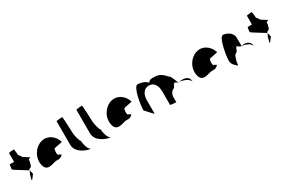

<svg xmlns="http://www.w3.org/2000/svg" viewBox="95 -1876 4538 3049"><g transform="rotate(-30 2363.5 -351.5)"><path d="M-22 -382C-22 -371 225 -226 217 -226L192 -177C147 -34 162 -54 235 -154L214 -246C230 -246 277 -261 277 -314C284 -314 291 -371 291 -382C291 -392 338 -400 331 -400L225 -468L179 -533C179 -540 171 -642 162 -642C153 -642 70 -636 70 -628V-468H-8C-15 -468 -22 -392 -22 -382Z M425 -196C466 -52 622 -160 673 -148C713 -144 750 -152 782 -191C774 -193 745 -212 747 -217C729 -188 706 -257 731 -330C741 -340 895 -358 885 -368C838 -506 717 -570 607 -535C474 -493 384 -341 425 -196ZM747 -218V-217ZM783 -192 782 -191C784 -191 784 -191 783 -190Z M977 -258C977 -108 1163 -38 1243 -38C1187 -38 1156 -167 1156 -226C1137 -227 1105 -361 1105 -394C1105 -401 1095 -703 1085 -703C1075 -703 977 -696 977 -689Z M1340 -258C1340 -108 1526 -38 1606 -38C1550 -38 1519 -167 1519 -226C1500 -227 1468 -361 1468 -394C1468 -401 1458 -703 1448 -703C1438 -703 1340 -696 1340 -689Z M1704 -196C1745 -52 1901 -160 1952 -148C1992 -144 2029 -152 2061 -191C2053 -193 2024 -212 2026 -217C2008 -188 1985 -257 2010 -330C2020 -340 2174 -358 2164 -368C2117 -506 1996 -570 1886 -535C1753 -493 1663 -341 1704 -196ZM2026 -218V-217ZM2062 -192 2061 -191C2063 -191 2063 -191 2062 -190Z M2257 -149C2257 -149 2385 -6 2385 -14V-261C2385 -376 2441 -448 2528 -448C2617 -448 2667 -370 2667 -261V-14C2667 -6 2764 0 2775 0V-112C2785 -164 2813 -200 2843 -208C2870 -208 2895 -320 2895 -261C2895 -309 2917 -269 2961 -257C2937 -290 2906 -413 2873 -413C2805 -494 2753 -522 2673 -522C2613 -525 2583 -526 2557 -481C2533 -526 2438 -555 2384 -555C2304 -555 2257 -230 2257 -149ZM2961 -257C2963 -254 2965 -252 2967 -251L2976 -254ZM2976 -254H2985C3045 -254 3161 -205 3161 -149V-170C3161 -228 3105 -264 3041 -264C3020 -264 2997 -261 2976 -254Z M3273 -196C3314 -52 3470 -160 3521 -148C3561 -144 3598 -152 3630 -191C3622 -193 3593 -212 3595 -217C3577 -188 3554 -257 3579 -330C3589 -340 3743 -358 3733 -368C3686 -506 3565 -570 3455 -535C3322 -493 3232 -341 3273 -196ZM3595 -218V-217ZM3631 -192 3630 -191C3632 -191 3632 -191 3631 -190Z M3825 -149C3825 -68 3918 -14 3918 -14C3918 -6 3926 -112 3937 -112C3947 -171 3972 -200 3994 -208C4018 -208 4034 -314 4034 -261C4034 -331 4070 -256 4119 -254C4119 -281 4117 -346 4117 -409C4117 -510 4004 -556 3948 -556C3879 -556 3825 -250 3825 -149ZM4119 -254C4120 -246 4120 -242 4121 -241C4121 -237 4120 -246 4129 -254ZM4129 -254C4175 -250 4285 -215 4285 -149V-170C4285 -228 4229 -264 4165 -264C4146 -264 4135 -259 4129 -254Z M4340 -382C4340 -371 4587 -226 4579 -226L4554 -177C4509 -34 4524 -54 4597 -154L4576 -246C4592 -246 4639 -261 4639 -314C4646 -314 4653 -371 4653 -382C4653 -392 4700 -400 4693 -400L4587 -468L4541 -533C4541 -540 4533 -642 4524 -642C4515 -642 4432 -636 4432 -628V-468H4354C4347 -468 4340 -392 4340 -382Z"/></g></svg>

Font: Ampere
Style: SCCnd
Weight: 400
Version: Version 1